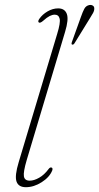

<svg xmlns="http://www.w3.org/2000/svg" viewBox="-20 -752 403 779"><path d="M244 -622.5 88.5 -103Q74 -54 77 -36.5Q80 -19 100.5 -19Q118 -19 138.8 -30.8Q159.5 -42.5 177 -66Q182.5 -73.5 188 -72.5Q195.5 -71 192 -60.5Q181 -33 149.2 -12.8Q117.5 7.5 85 7.5Q55 7.5 47 -15.5Q39 -38.5 56 -94.5L212 -614.5Q226 -660 222 -676.2Q218 -692.5 202 -692.5Q192.5 -692.5 181.5 -687Q170.5 -681.5 155.5 -668Q143.5 -657.5 138 -660.5Q132 -664.5 139.5 -675.5Q152 -693.5 173 -705.8Q194 -718 216 -718Q242.5 -718 251 -695.8Q259.5 -673.5 244 -622.5ZM308 -682.5Q315.5 -704 322 -716.2Q328.5 -728.5 342 -731.5Q350.5 -733 356.5 -729.2Q362.5 -725.5 362.5 -718Q363 -709.5 357.5 -699.2Q352 -689 344.5 -677.5L282 -576Q278 -570 273 -571Q268.5 -572 271.5 -581Z"/></svg>

Font: Fraunces 72pt Soft Thin
Style: Italic
Weight: 100
Italic angle: -16°
Version: Version 1.000;[0bf87f6ff]